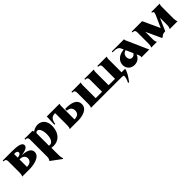

<svg xmlns="http://www.w3.org/2000/svg" viewBox="330 -2006 3821 3821"><g transform="rotate(-45 2241.0 -95.0)"><path d="M68 0H272C360 0 592 -22 592 -171C592 -244 531 -300 358 -307C502 -324 551 -364 545 -416C537 -480 435 -500 279 -500H20V-476H36C70 -476 88 -454 88 -412V-84C88 -48 82 -24 68 0ZM272 -70V-279C348 -285 408 -245 408 -178C408 -114 360 -68 272 -70ZM272 -331V-431C280 -432 287 -433 295 -433C330 -433 363 -420 363 -388C363 -351 318 -330 272 -331Z M884 154V6C923 12 959 12 992 7C1124 -16 1205 -132 1205 -299C1205 -437 1120 -516 1015 -516C968 -516 917 -500 868 -466L857 -500H632V-476H648C682 -476 700 -454 700 -412V66C700 109 692 136 674 154V166L890 326L902 318C886 269 884 243 884 154ZM1013 -246C1013 -156 984 -71 921 -57C908 -55 895 -55 880 -58V-400C884 -422 902 -436 925 -436C977 -436 1013 -359 1013 -246Z M1405 0H1650C1738 0 1929 -28 1929 -179C1929 -311 1800 -353 1624 -348V-298C1702 -298 1745 -253 1745 -185C1745 -107 1697 -68 1609 -70V-437C1609 -464 1612 -482 1619 -500H1260L1251 -278L1274 -276C1291 -400 1342 -430 1425 -430V-84C1425 -48 1419 -24 1405 0Z M2002 0H2798C2849 0 2884 1 2901 4C2916 7 2921 10 2921 23C2921 45 2915 96 2878 168L2897 180C2975 81 3023 0 3034 -70H2934V-437C2934 -464 2938 -482 2946 -500H2682V-476H2698C2732 -476 2750 -454 2750 -412V-70H2570V-437C2570 -464 2574 -482 2582 -500H2318V-476H2334C2368 -476 2386 -454 2386 -412V-70H2206V-437C2206 -464 2210 -482 2218 -500H1954V-476H1970C2004 -476 2022 -454 2022 -412V-84C2022 -48 2016 -24 2002 0Z M3424 0H3645L3441 -460C3433 -477 3431 -488 3434 -500H3090V-476H3129C3210 -476 3244 -452 3262 -414L3286 -359C3147 -352 3051 -269 3051 -156C3051 -58 3122 12 3223 12C3307 12 3376 -38 3397 -112L3419 -64C3430 -37 3432 -19 3424 0ZM3215 -212C3215 -270 3248 -311 3302 -324L3370 -174C3354 -143 3325 -124 3291 -124C3245 -124 3215 -158 3215 -212Z M4006 16C4043 -20 4068 -32 4126 -32L4242 -297V-94C4242 -53 4235 -27 4220 0H4442C4427 -26 4422 -53 4422 -94V-427C4422 -459 4426 -479 4436 -500H4202V-480C4236 -477 4248 -454 4220 -392L4108 -142L3943 -500H3650V-476H3666C3700 -476 3718 -454 3718 -412V-94C3718 -53 3713 -26 3698 0H3860C3845 -27 3838 -53 3838 -94V-305L3986 16Z"/></g></svg>

Font: Sinistre Bold
Style: Regular
Weight: 900
Designer: Jules Durand
Foundry: Collletttivo
Version: Version 69.420;Glyphs 3.2 (3217)